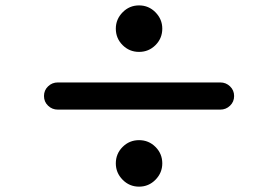

<svg xmlns="http://www.w3.org/2000/svg" viewBox="-20 -738 1040 718"><path d="M413.1 -630.9Q413.1 -666 438.5 -691.9Q463.9 -717.8 500 -717.8Q536.1 -717.8 561.5 -691.9Q586.9 -666 586.9 -630.9Q586.9 -594.7 561.5 -569.3Q536.1 -543.9 500 -543.9Q463.9 -543.9 438.5 -569.3Q413.1 -594.7 413.1 -630.9ZM196.3 -429.7H803.7Q825.2 -429.7 840.3 -415Q855.5 -400.4 855.5 -378.9Q855.5 -357.4 840.3 -342.8Q825.2 -328.1 803.7 -328.1H196.3Q174.8 -328.1 159.7 -342.8Q144.5 -357.4 144.5 -378.9Q144.5 -400.4 159.7 -415Q174.8 -429.7 196.3 -429.7ZM413.1 -127Q413.1 -163.1 438.5 -188.5Q463.9 -213.9 500 -213.9Q536.1 -213.9 561.5 -188.5Q586.9 -163.1 586.9 -127Q586.9 -91.8 561.5 -65.9Q536.1 -40 500 -40Q463.9 -40 438.5 -65.9Q413.1 -91.8 413.1 -127Z"/></svg>

Font: Gen Jyuu Gothic Monospace Bold
Style: Bold
Weight: 700
Designer: [Source Han Sans]
Ryoko NISHIZUKA  (kana & ideographs); Paul D. Hunt (Latin, Greek & Cyrillic); Wenlong ZHANG  (bopomofo
Version: Version 1.002.20150607